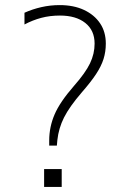

<svg xmlns="http://www.w3.org/2000/svg" viewBox="-20 -733 473 753"><path d="M173 -162V-182Q173 -235 194 -284Q215 -333 270 -396Q315 -447 333 -484.5Q351 -522 351 -562Q351 -614 314.5 -643Q278 -672 215 -672Q176 -672 142 -663Q108 -654 76 -637V-683Q107 -697 142 -705Q177 -713 214 -713Q269 -713 309.5 -694Q350 -675 372.5 -641.5Q395 -608 395 -562Q395 -530 386 -501.5Q377 -473 356.5 -442Q336 -411 301 -371Q252 -314 231 -272Q210 -230 205 -184L203 -162ZM153 0V-70H222V0Z"/></svg>

Font: Mulish ExtraLight ExtraLight
Style: Regular
Weight: 250
Version: Version 3.603